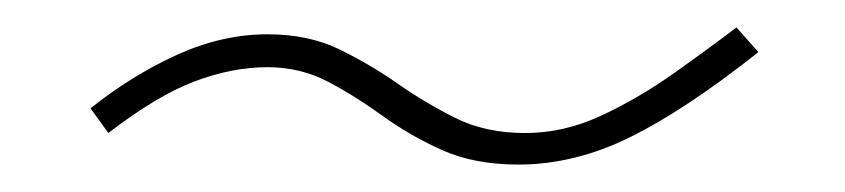

<svg xmlns="http://www.w3.org/2000/svg" viewBox="-20 -422 616 140"><path d="M358 -302Q326 -302 302.5 -312.5Q279 -323 259 -337.5Q239 -352 219 -362.5Q199 -373 175 -373Q149 -373 121.5 -362.5Q94 -352 59 -325L46 -343Q76 -367 109 -382Q142 -397 175 -397Q205 -397 227.5 -386Q250 -375 270 -361Q290 -347 312 -336Q334 -325 363 -325Q391 -325 418 -337.5Q445 -350 470.5 -368Q496 -386 517 -402L533 -384Q480 -342 439.5 -322Q399 -302 358 -302Z"/></svg>

Font: MuseoModerno Thin
Style: Italic
Weight: 100
Italic angle: -9°
Designer: Pablo Cosgaya, Héctor Gatti, Marcela Romero, and the Authors of The MuseoModerno Project.
Foundry: Omnibus-Type Team
Version: Version 1.003